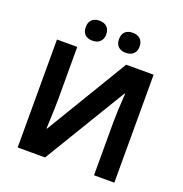

<svg xmlns="http://www.w3.org/2000/svg" viewBox="-157 -1054 1138 1193"><g transform="rotate(20 411.5 -457.5)"><path d="M89.8 -713.9H224.1V-359.4Q224.1 -305.2 217.8 -172.4H221.2L547.4 -713.9H729V0H594.7V-348.1Q594.7 -416 603 -542H599.1L271 0H89.8ZM451.2 -848.1Q451.2 -880.4 469 -897.5Q486.8 -914.6 519 -914.6Q551.3 -914.6 569.3 -896.7Q587.4 -878.9 587.4 -848.1Q587.4 -817.4 569.3 -799.8Q551.3 -782.2 519 -782.2Q486.8 -782.2 469 -799.6Q451.2 -816.9 451.2 -848.1ZM231.4 -848.1Q231.4 -879.9 249.3 -897.2Q267.1 -914.6 298.8 -914.6Q330.6 -914.6 348.6 -897Q366.7 -879.4 366.7 -848.1Q366.7 -817.4 348.6 -799.8Q330.6 -782.2 298.8 -782.2Q267.1 -782.2 249.3 -799.3Q231.4 -816.4 231.4 -848.1Z"/></g></svg>

Font: Viking Open Sans
Style: Bold
Weight: 700
Foundry: Ascender Corporation
Version: Version 2.001